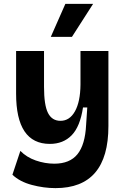

<svg xmlns="http://www.w3.org/2000/svg" viewBox="-20 -788 644 990"><path d="M266 182Q206 182 144 165.5Q82 149 44 113L85 -10Q117 23 164.5 39.5Q212 56 260 56Q340 56 379.5 7Q419 -42 424 -144L430 -234H408Q393 -135 349.5 -90.5Q306 -46 237 -46Q63 -46 63 -305V-525H207V-340Q207 -246 227.5 -205.5Q248 -165 292 -165Q339 -165 366.5 -214Q394 -263 395 -351V-525H539V-138Q539 182 266 182ZM351 -598H242L317 -768H460Z"/></svg>

Font: Bricolage Grotesque 12pt Bricolage Grotesque 10pt Regular
Style: Bold
Weight: 700
Designer: Mathieu Triay
Foundry: Atelier Triay
Version: Version 1.001; ttfautohint (v1.8.4.7-5d5b);gftools[0.9.33.de